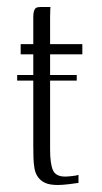

<svg xmlns="http://www.w3.org/2000/svg" viewBox="-20 -525 290 548"><path d="M29 -311H199V-295H29ZM39 -399H75V-477Q75 -487 77 -493.5Q79 -500 83 -502.5Q87 -505 96 -505H124Q124 -504 123.5 -497.5Q123 -491 123 -477V-399H215V-370H123V-98Q123 -58 131 -39.5Q139 -21 166 -21Q172 -21 186 -22.5Q200 -24 204 -26V-3Q199 -2 178.5 0.5Q158 3 145 3Q122 3 109 -3Q96 -9 88.5 -19.5Q81 -30 78.5 -44Q76 -58 75.5 -74.5Q75 -91 75 -108V-370H39Q39 -378 39 -385Q39 -392 39 -399Z"/></svg>

Font: Genos Thin Light
Style: Regular
Weight: 300
Version: Version 1.010